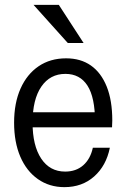

<svg xmlns="http://www.w3.org/2000/svg" viewBox="-20 -760 520 790"><path d="M245 10Q183 10 136 -23Q89 -56 63.5 -115.5Q38 -175 38 -255Q38 -336 64.5 -395.5Q91 -455 139 -487.5Q187 -520 252 -520Q312 -520 354 -490.5Q396 -461 419 -404Q442 -347 442 -264Q442 -257 441.5 -250.5Q441 -244 441 -236H90V-298H398L371 -259Q371 -359 340 -407.5Q309 -456 249 -456Q186 -456 150 -403.5Q114 -351 114 -255Q114 -161 149.5 -107.5Q185 -54 248 -54Q293 -54 322.5 -80Q352 -106 362 -152H432Q417 -78 367.5 -34Q318 10 245 10ZM259 -583 118 -740H222L324 -583Z"/></svg>

Font: Instrument Sans SemiCondensed
Style: Regular
Weight: 400
Width: 4
Designer: Rodrigo Fuenzalida
Foundry: fragTYPE
Version: Version 1.000;gftools[0.9.28]